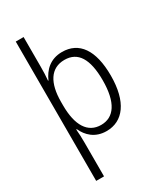

<svg xmlns="http://www.w3.org/2000/svg" viewBox="-236 -831 1002 1166"><g transform="rotate(-30 265.0 -248.5)"><path d="M79 240H134V4C134 -28 133 -61 130 -91H134C158 -38 205 10 286 10C402 10 476 -86 476 -270C476 -449 409 -542 290 -542C206 -542 158 -491 133 -433H130C133 -465 134 -494 134 -528V-737H79ZM276 -39C183 -39 134 -117 134 -258V-282C134 -413 181 -493 279 -493C373 -493 419 -419 419 -270C419 -114 366 -39 276 -39Z"/></g></svg>

Font: Noto Sans Mono Condensed Light
Style: Regular
Weight: 300
Width: 3
Designer: Monotype Design Team
Foundry: Monotype Imaging Inc.
Version: Version 2.014